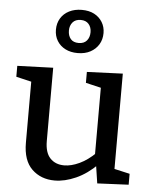

<svg xmlns="http://www.w3.org/2000/svg" viewBox="-57 -871 738 929"><g transform="rotate(5 312.0 -407.0)"><path d="M243 10Q176 10 132.5 -32Q89 -74 89 -160V-470L100 -454L15 -474V-527L189 -533V-177Q189 -121 214.5 -94Q240 -67 283 -67Q317 -67 356.5 -85.5Q396 -104 435 -142L427 -122V-472L438 -454L353 -474V-527L527 -534V-57L514 -74L602 -54V-1L450 6L435 -93L450 -88Q400 -38 346 -14Q292 10 243 10ZM300 -614Q266 -614 240.5 -627Q215 -640 200.5 -663.5Q186 -687 186 -718Q186 -749 200.5 -773Q215 -797 241.5 -810.5Q268 -824 303 -824Q338 -824 363 -811Q388 -798 402.5 -774.5Q417 -751 417 -721Q417 -690 402.5 -666Q388 -642 362 -628Q336 -614 300 -614ZM301 -663Q327 -663 340.5 -679Q354 -695 354 -720Q354 -744 340.5 -759.5Q327 -775 302 -775Q276 -775 262.5 -759Q249 -743 249 -719Q249 -694 262 -678.5Q275 -663 301 -663Z"/></g></svg>

Font: Bitter Thin Medium
Style: Regular
Weight: 500
Version: Version 3.021